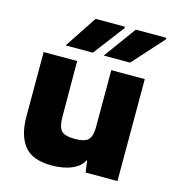

<svg xmlns="http://www.w3.org/2000/svg" viewBox="-106 -796 811 886"><g transform="rotate(15 300.0 -353.0)"><path d="M220 0Q128 0 89 -49Q50 -98 50 -189V-496H210L211 -228Q211 -183 227 -164.5Q243 -146 292 -146Q339 -146 355.5 -162.5Q372 -179 373 -219V-496H533V-9H381L373 -64H370Q357 -35 317 -17.5Q277 0 220 0ZM382 -699 270 -552H140L242 -706H382ZM580 -699 448 -552H322L434 -706H580Z"/></g></svg>

Font: Bakbak One
Style: Regular
Weight: 400
Designer: Saumya Kishore and Sanchit Sawaria
Foundry: A Good Feeling
Version: Version 1.003; ttfautohint (v1.8.3)